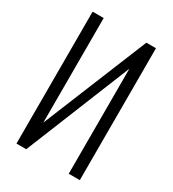

<svg xmlns="http://www.w3.org/2000/svg" viewBox="-194 -915 918 1021"><g transform="rotate(30 264.5 -405.0)"><path d="M70 0V-810H138V-168L400 -810H459V0H391V-645L130 0Z"/></g></svg>

Font: Oswald Light
Style: Regular
Weight: 300
Designer: Vernon Adams
Foundry: Vernon Adams
Version: Version 4.103;gftools[0.9.33.dev8+g029e19f]